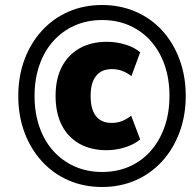

<svg xmlns="http://www.w3.org/2000/svg" viewBox="-20 -736 782 767"><path d="M388 11Q315 11 254 -15.5Q193 -42 148 -91Q103 -140 78 -206.5Q53 -273 53 -352Q53 -432 78 -498.5Q103 -565 148 -614Q193 -663 254 -689.5Q315 -716 388 -716Q460 -716 521.5 -689.5Q583 -663 627.5 -614.5Q672 -566 697 -499Q722 -432 722 -353Q722 -274 697 -207Q672 -140 627 -91Q582 -42 521 -15.5Q460 11 388 11ZM405 -136Q343 -136 297 -162Q251 -188 226.5 -236.5Q202 -285 202 -353Q202 -421 227 -469Q252 -517 298 -543Q344 -569 407 -569Q445 -569 481 -558Q517 -547 540 -527L505 -432Q487 -446 467.5 -453Q448 -460 427 -460Q386 -460 364 -433Q342 -406 342 -353Q342 -299 363.5 -272Q385 -245 426 -245Q450 -245 469 -253Q488 -261 504 -274L540 -179Q516 -159 480 -147.5Q444 -136 405 -136ZM388 -49Q448 -49 497.5 -71Q547 -93 582.5 -133.5Q618 -174 637.5 -229.5Q657 -285 657 -353Q657 -421 637.5 -476.5Q618 -532 582.5 -572Q547 -612 497.5 -634Q448 -656 388 -656Q328 -656 278.5 -634Q229 -612 193 -572Q157 -532 137.5 -476Q118 -420 118 -353Q118 -285 137.5 -229Q157 -173 193 -133Q229 -93 278.5 -71Q328 -49 388 -49Z"/></svg>

Font: Nunito Sans 10pt SemiCondensed Black
Style: Italic
Weight: 900
Width: 4
Italic angle: -9°
Designer: Vernon Adams
Foundry: Vernon Adams
Version: Version 3.101;gftools[0.9.27]